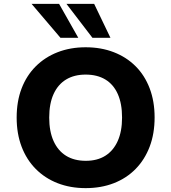

<svg xmlns="http://www.w3.org/2000/svg" viewBox="-20 -960 885 991"><path d="M422 11Q343 11 277.5 -14.5Q212 -40 164.5 -88Q117 -136 91.5 -203Q66 -270 66 -353Q66 -437 91.5 -503.5Q117 -570 164.5 -617.5Q212 -665 277.5 -690.5Q343 -716 422 -716Q502 -716 567.5 -690.5Q633 -665 680 -618Q727 -571 752.5 -504Q778 -437 778 -354Q778 -270 752.5 -203Q727 -136 680 -88Q633 -40 567.5 -14.5Q502 11 422 11ZM423 -130Q482 -130 523.5 -156Q565 -182 587.5 -232Q610 -282 610 -353Q610 -425 588 -474.5Q566 -524 524 -549.5Q482 -575 422 -575Q363 -575 321 -549.5Q279 -524 256.5 -474.5Q234 -425 234 -353Q234 -282 256.5 -232Q279 -182 321 -156Q363 -130 423 -130ZM457 -765 323 -940H466L550 -765ZM292 -765 143 -940H285L384 -765Z"/></svg>

Font: Nunito Sans 7pt ExtraBold
Style: Regular
Weight: 800
Designer: Vernon Adams
Foundry: Vernon Adams
Version: Version 3.101;gftools[0.9.27]